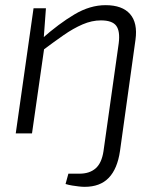

<svg xmlns="http://www.w3.org/2000/svg" viewBox="-20 -517 614 744"><path d="M389 -497Q454 -497 484 -462.5Q514 -428 505 -363L445 68Q435 137 401.5 172Q368 207 308 207Q298 207 285.5 205.5Q273 204 260 202Q247 200 234 196L245 156H288Q327 156 350.5 135.5Q374 115 381 69L440 -349Q446 -396 430.5 -417Q415 -438 371 -438Q336 -438 300 -422.5Q264 -407 226 -380.5Q188 -354 144 -321L141 -366Q209 -426 269 -461.5Q329 -497 389 -497ZM158 -485 149 -363 153 -342 104 0H41L110 -485Z"/></svg>

Font: Exo 2 Light
Style: Italic
Weight: 300
Italic angle: -8°
Designer: Natanael Gama
Foundry: Natanael Gama
Version: Version 2.010